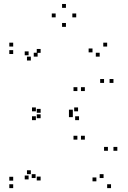

<svg xmlns="http://www.w3.org/2000/svg" viewBox="-20 -960 660 990"><path d="M552.5 10V-10H532.5V10ZM585 -182.5V-202.5H565V-182.5ZM536.5 -182.5V-202.5H516.5V-182.5ZM477 -25V-45H457V-25ZM514 -42V-62H494V-42ZM163.5 -42V-62H143.5V-42ZM189.5 -29.5V-49.5H169.5V-29.5ZM189.5 -350.5V-370.5H169.5V-350.5ZM165 -340.5V-360.5H145V-340.5ZM387.5 -340.5V-360.5H367.5V-340.5ZM355.5 -356V-376H335.5V-356ZM379 -240V-260H359V-240ZM417.5 -240V-260H397.5V-240ZM417.5 -490.5V-510.5H397.5V-490.5ZM379 -490.5V-510.5H359V-490.5ZM355.5 -374.5V-394.5H335.5V-374.5ZM382.5 -386V-406H362.5V-386ZM165 -386V-406H145V-386ZM189.5 -378.5V-398.5H169.5V-378.5ZM189.5 -687.5V-707.5H169.5V-687.5ZM174 -668V-688H154V-668ZM494 -668V-688H474V-668ZM457 -690V-710H437V-690ZM516.5 -532.5V-552.5H496.5V-532.5ZM565 -532.5V-552.5H545V-532.5ZM532.5 -720V-740H512.5V-720ZM48 -720V-740H28V-720ZM48 -681.5V-701.5H28V-681.5ZM139 -648V-668H119V-648ZM127.5 -675V-695H107.5V-675ZM127.5 -35V-55H107.5V-35ZM139 -62V-82H119V-62ZM48 -28.5V-48.5H28V-28.5ZM48 10V-10H28V10ZM373 -870.5V-890.5H353V-870.5ZM320 -919.5V-939.5H300V-919.5ZM267 -870.5V-890.5H247V-870.5ZM320 -821.5V-841.5H300V-821.5Z"/></svg>

Font: Monaspace Xenon Dots Var
Style: Regular
Weight: 400
Designer: Riley Cran and the Lettermatic Team
Version: Version 1.100 (Monaspace Xenon Dots)